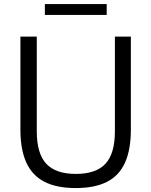

<svg xmlns="http://www.w3.org/2000/svg" viewBox="-20 -921 748 950"><path d="M355 9.5Q260.5 9.5 200 -21.5Q139.5 -52.5 110.2 -116.8Q81 -181 81 -280V-740H162V-271Q162 -161.5 208.8 -111Q255.5 -60.5 355 -60.5Q455.5 -60.5 502 -111Q548.5 -161.5 548.5 -271V-740H627.5V-280Q627.5 -181 598.8 -116.8Q570 -52.5 509.8 -21.5Q449.5 9.5 355 9.5ZM202 -847V-901H508V-847Z"/></svg>

Font: Encode Sans SC
Style: Regular
Weight: 400
Version: Version 3.002